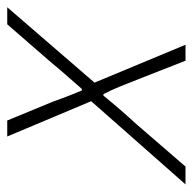

<svg xmlns="http://www.w3.org/2000/svg" viewBox="-68 -498 520 517"><g transform="rotate(-90 191.5 -240.0)"><path d="M-47 0 177 -254 82 -480H125L175 -359Q183 -337 190 -318.5Q197 -300 206 -279H210Q227 -299 244.5 -318.5Q262 -338 279 -359L384 -480H430L227 -245L329 0H286L235 -130Q226 -153 216.5 -176.5Q207 -200 196 -221H192Q175 -200 156 -178Q137 -156 115 -132L1 0Z"/></g></svg>

Font: Source Sans 3 Light
Style: Italic
Weight: 300
Italic angle: -11°
Designer: Paul D. Hunt
Foundry: Adobe
Version: Version 3.046;hotconv 1.0.118;makeotfexe 2.5.65603